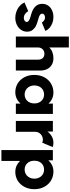

<svg xmlns="http://www.w3.org/2000/svg" viewBox="844 -1636 997 2725"><g transform="rotate(90 1342.5 -273.5)"><path d="M15.6 -123 138.7 -175.8Q152.8 -148.9 178.2 -131.1Q203.6 -113.3 233.4 -113.3Q251 -113.3 264.4 -119.4Q277.8 -125.5 284.9 -135Q292 -144.5 292 -155.3Q292 -170.4 276.9 -181.6Q261.7 -192.9 242.2 -199.7Q222.7 -206.5 193.4 -214.8Q181.6 -218.8 176.8 -219.7Q109.9 -238.8 72 -277.1Q34.2 -315.4 34.2 -374Q34.2 -420.4 58.6 -456.8Q83 -493.2 125.7 -513.2Q168.5 -533.2 221.7 -533.2Q267.1 -533.2 307.4 -518.1Q347.7 -502.9 376.7 -476.8Q405.8 -450.7 418.9 -418.9L300.8 -369.1Q289.6 -386.2 271.2 -400.1Q252.9 -414.1 226.6 -414.1Q204.1 -414.1 189 -402.3Q173.8 -390.6 173.8 -373Q173.8 -356.4 187.7 -345.5Q201.7 -334.5 221.2 -327.9Q240.7 -321.3 278.3 -310.5Q313.5 -300.8 345.2 -286.1Q377 -271.5 403.3 -240Q429.7 -208.5 429.7 -159.2Q429.7 -110.8 402.8 -72.8Q376 -34.7 330.8 -13.4Q285.6 7.8 232.4 7.8Q186 7.8 142.8 -8.1Q99.6 -23.9 66.2 -53.7Q32.7 -83.5 15.6 -123Z M499 -752H653.3V-477.5H658.2Q682.6 -504.4 721.4 -518.8Q760.3 -533.2 803.7 -533.2Q860.4 -533.2 900.4 -509.3Q940.4 -485.4 960.9 -442.9Q981.4 -400.4 981.4 -344.7V0H827.1V-310.5Q827.1 -356.9 804.9 -381.1Q782.7 -405.3 744.1 -405.3Q704.6 -405.3 679 -380.1Q653.3 -355 653.3 -309.6V0H499Z M1450.7 -62.5H1446.3Q1416.5 -28.8 1376.2 -10.5Q1335.9 7.8 1287.6 7.8Q1218.8 7.8 1162.6 -27.1Q1106.4 -62 1074.7 -123.8Q1043 -185.5 1043.5 -262.7Q1043 -339.8 1075.4 -401.6Q1107.9 -463.4 1165 -498.3Q1222.2 -533.2 1292.5 -533.2Q1339.8 -533.2 1379.2 -515.6Q1418.5 -498 1447.3 -465.8H1450.7V-525.4H1597.2V0H1450.7ZM1447.8 -262.7Q1447.8 -303.2 1431.4 -334.5Q1415 -365.7 1386.7 -383.1Q1358.4 -400.4 1321.8 -400.4Q1284.2 -400.4 1254.9 -382.8Q1225.6 -365.2 1209.2 -334Q1192.9 -302.7 1192.9 -262.7Q1192.9 -223.6 1209.2 -192.4Q1225.6 -161.1 1254.9 -143.1Q1284.2 -125 1321.8 -125Q1357.9 -125 1386.5 -142.3Q1415 -159.7 1431.4 -190.9Q1447.8 -222.2 1447.8 -262.7Z M1696.3 -525.4H1846.7V-451.2H1848.6Q1875 -486.3 1915.3 -509.8Q1955.6 -533.2 2007.8 -533.2Q2026.9 -533.2 2043.5 -530Q2060.1 -526.9 2067.4 -522.5L2005.9 -375Q1999.5 -377.9 1986.8 -380.6Q1974.1 -383.3 1960 -383.8Q1934.1 -383.3 1908.9 -370.6Q1883.8 -357.9 1867.2 -332.3Q1850.6 -306.6 1850.6 -269.5V0H1696.3Z M2109.4 -525.4H2255.9V-462.9H2258.3Q2287.6 -496.6 2327.4 -514.9Q2367.2 -533.2 2416 -533.2Q2485.8 -533.2 2543 -498.3Q2600.1 -463.4 2632.6 -401.6Q2665 -339.8 2665 -262.7Q2665 -185.5 2633.3 -123.8Q2601.6 -62 2545.7 -27.1Q2489.7 7.8 2420.9 7.8Q2374 7.8 2335.4 -8.8Q2296.9 -25.4 2267.1 -56.6H2263.7V205.1H2109.4ZM2515.6 -262.7Q2515.6 -302.7 2499 -334Q2482.4 -365.2 2453.1 -382.8Q2423.8 -400.4 2386.7 -400.4Q2350.1 -400.4 2321.5 -383.1Q2293 -365.7 2276.9 -334.5Q2260.7 -303.2 2260.7 -262.7Q2260.7 -222.2 2276.9 -190.9Q2293 -159.7 2321.5 -142.3Q2350.1 -125 2386.7 -125Q2423.8 -125 2453.1 -143.1Q2482.4 -161.1 2499 -192.4Q2515.6 -223.6 2515.6 -262.7Z"/></g></svg>

Font: Reddit Sans Chocolate ExtraBold
Style: Regular
Weight: 800
Designer: Stephen Hutchings
Foundry: Reddit
Version: Version 1.011